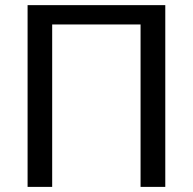

<svg xmlns="http://www.w3.org/2000/svg" viewBox="-20 -731 754 751"><path d="M626.5 0H529.8V-635.3H184.1V0H87.9V-710.9H626.5Z"/></svg>

Font: GeogebraSans
Style: Regular
Weight: 400
Designer: Google
Version: Version 1.100140; 2013